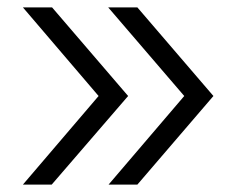

<svg xmlns="http://www.w3.org/2000/svg" viewBox="-20 -540 640 520"><path d="M274 -40 479 -280 273 -520H352L558 -280L352 -40ZM42 -40 247 -280 42 -520H121L327 -280L120 -40Z"/></svg>

Font: Tiny ExtraLight
Style: Regular
Weight: 200
Monospace: yes
Designer: Philipp Nurullin, Konstantin Bulenkov
Foundry: JetBrains
Version: Version 2.251; ttfautohint (v1.8.4.7-5d5b)